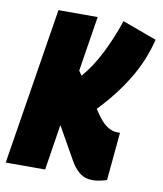

<svg xmlns="http://www.w3.org/2000/svg" viewBox="-98 -768 717 844"><g transform="rotate(10 260.5 -346.0)"><path d="M-17 0 95 -700H270L231 -454L245 -434Q288 -483 323.5 -553.5Q359 -624 385 -702L538 -646Q515 -551 463.5 -466Q412 -381 336 -302L354 -276Q378 -242 400 -229Q422 -216 441 -216Q445 -216 448.5 -216Q452 -216 455 -216L435 -2Q428 1 408.5 5.5Q389 10 374 10Q337 10 312.5 -10Q288 -30 269 -66L191 -204L159 0Z"/></g></svg>

Font: Georama Condensed Black
Style: Italic
Weight: 900
Width: 3
Italic angle: -9°
Designer: Jean-Baptiste Levee
Foundry: Production Type
Version: Version 1.000